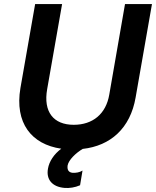

<svg xmlns="http://www.w3.org/2000/svg" viewBox="-20 -720 764 940"><path d="M296 200C319 202 347 198 372 187L384 115C370 124 352 127 335 126C317 124 308 113 311 90C316 63 351 29 385 9C521 -6 618 -92 644 -243L724 -700H592L515 -257C499 -162 434 -109 341 -109C242 -109 191 -172 211 -284L284 -700H152L80 -289C51 -118 134 -13 280 8C244 35 221 70 215 105C205 158 235 195 296 200Z"/></svg>

Font: Fixel Display 20240404 SemiBold
Style: Italic
Weight: 600
Italic angle: -10°
Designer: AlfaBravo + MacPaw
Foundry: Kyrylo Tkachov, Marchela Mozhyna, Serhii Makarenko, Maria Weinstein, Zakhar Kryvoshyya
Version: Version 1.211;Glyphs 3.2 (3225)